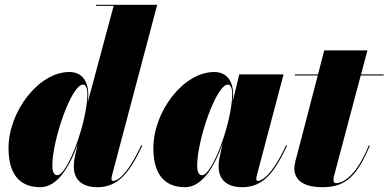

<svg xmlns="http://www.w3.org/2000/svg" viewBox="-20 -770 1618 800"><path d="M348 -374C348 -429 324 -470 269 -470C141 -470 15.5 -305.5 15.5 -152.5C15.5 -55 53.5 10 148 10C219.5 10 271 -77 303.5 -169.5L290.5 -110C289 -101.5 287.5 -91 287.5 -76.5C287.5 -25.5 317 10 386.5 10C476.5 10 522.5 -57 573 -163.5L568.5 -165C504 -27 462.5 -16 451.5 -16C445.5 -16 444.5 -20.5 444.5 -24C444.5 -28.5 445 -32.5 446.5 -38.5L635 -750H380.5V-745.5H453.5L345.5 -343.5C347 -356.5 348 -367 348 -374ZM344 -378C344 -263.5 262 -40 218.5 -40C204 -40 198 -57.5 198 -80C198 -185 277 -417.5 326 -417.5C336.5 -417.5 344 -404.5 344 -378Z M951.5 -374C951.5 -429 927.5 -470 872.5 -470C744.5 -470 619 -305.5 619 -152.5C619 -55 657 10 751.5 10C823 10 874.5 -77.5 907 -170.5L894 -110C893 -103 891 -92.5 891 -76.5C891 -25.5 920.5 10 990 10C1080 10 1126 -57 1176.5 -163.5L1172 -165C1108.5 -27 1063.5 -16 1055 -16C1050.5 -16 1048 -19 1048 -24C1048 -28.5 1048.5 -33 1050 -38.5L1161.5 -460H977L949.5 -346.5C950.5 -358 951.5 -367.5 951.5 -374ZM947.5 -378C947.5 -263.5 865.5 -40 822 -40C807 -40 801.5 -57.5 801.5 -80C801.5 -185 880.5 -417.5 929.5 -417.5C940 -417.5 947.5 -405 947.5 -378Z M1521.5 -163 1517 -164.5C1454 -11.5 1392.5 -7 1380.5 -7C1374 -7 1369.5 -10.5 1369.5 -19.5C1369.5 -28.5 1372 -37.5 1374 -45L1483 -455.5H1578.5V-460H1484.5L1511 -560H1331L1305 -460H1208.5V-455.5H1304L1220.5 -135C1215.5 -115 1206.5 -89 1206.5 -68.5C1206.5 -29 1232 10 1324 10C1425 10 1469 -42 1521.5 -163Z"/></svg>

Font: Bodoni* 36pt Fatface
Style: Italic
Weight: 900
Italic angle: -13°
Version: Version 2.3